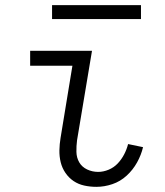

<svg xmlns="http://www.w3.org/2000/svg" viewBox="-20 -717 640 745"><path d="M354 8Q330 8 307 3Q284 -2 265.5 -14.5Q247 -27 234 -46Q221 -65 215.5 -87.5Q210 -110 210.5 -134Q211 -158 215 -182L261 -462H97V-520H337L279 -173Q276 -150 276.5 -127.5Q277 -105 287.5 -87Q298 -69 318 -59.5Q338 -50 361 -50Q381 -50 401.5 -58.5Q422 -67 437 -83Q452 -99 462 -118.5Q472 -138 477 -158L535 -146Q528 -116 512 -87Q496 -58 471.5 -35.5Q447 -13 416 -2.5Q385 8 354 8ZM527 -643H182V-697H527Z"/></svg>

Font: Iosevka Light Extended
Style: Italic
Weight: 300
Width: 7
Italic angle: -9°
Monospace: yes
Designer: Belleve Invis
Foundry: Belleve Invis
Version: Version 32.5.0; ttfautohint (v1.8.4)